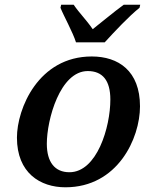

<svg xmlns="http://www.w3.org/2000/svg" viewBox="-20 -786 648 816"><path d="M303 -606H425C468 -653 528 -717 573 -753L576 -766H506C462 -734 414 -693 374 -662C346 -703 319 -728 293 -766H240L237 -753C250 -720 290 -648 303 -606ZM258 10C480 10 575 -198 575 -334C575 -485 483 -546 370 -546C143 -546 52 -324 52 -201C52 -51 151 10 258 10ZM275 -54C213 -54 179 -97 179 -175C179 -277 235 -484 353 -484C416 -484 449 -444 449 -363C449 -245 392 -54 275 -54Z"/></svg>

Font: Noto Serif Semi
Style: Italic
Weight: 600
Italic angle: -12°
Designer: Monotype Design Team
Foundry: Monotype Imaging Inc.
Version: Version 1.901